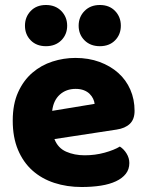

<svg xmlns="http://www.w3.org/2000/svg" viewBox="-20 -733 589 769"><path d="M198 -176Q212 -140 245 -125.5Q278 -111 319 -111Q361 -111 399 -121.5Q437 -132 460 -146Q476 -136 487 -118Q498 -100 498 -80Q498 -55 484 -37Q470 -19 444.5 -7Q419 5 384 10.5Q349 16 307 16Q248 16 197.5 -0.5Q147 -17 110 -50Q73 -83 52 -133Q31 -183 31 -250Q31 -316 52.5 -363.5Q74 -411 109.5 -441.5Q145 -472 190 -486.5Q235 -501 282 -501Q335 -501 378.5 -485Q422 -469 453.5 -441Q485 -413 502 -374Q519 -335 519 -289Q519 -255 500 -237Q481 -219 447 -214ZM283 -377Q245 -377 219.5 -354Q194 -331 189 -289L359 -317Q358 -327 353 -337.5Q348 -348 339 -357Q330 -366 316 -371.5Q302 -377 283 -377ZM249 -630Q249 -595 225.5 -571.5Q202 -548 164 -548Q126 -548 103 -571.5Q80 -595 80 -630Q80 -665 103 -689Q126 -713 164 -713Q202 -713 225.5 -689Q249 -665 249 -630ZM464 -630Q464 -595 441 -571.5Q418 -548 380 -548Q342 -548 318.5 -571.5Q295 -595 295 -630Q295 -665 318.5 -689Q342 -713 380 -713Q418 -713 441 -689Q464 -665 464 -630Z"/></svg>

Font: Baloo Tammudu 2 ExtraBold
Style: Regular
Weight: 800
Designer: Maithili Shingre, Omkar Shende and Ek Type
Foundry: Ek Type
Version: Version 1.640;hotconv 1.0.111;makeotfexe 2.5.65597; ttfautoh